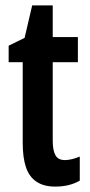

<svg xmlns="http://www.w3.org/2000/svg" viewBox="-20 -680 331 710"><path d="M220 -88Q232 -88 246.5 -91.5Q261 -95 275 -101V-12Q256 -1 233.5 4.5Q211 10 184 10Q142 10 115 -8Q88 -26 76 -61.5Q64 -97 64 -152V-450H12V-511L71 -540L99 -660H175V-543H268V-450H175V-159Q175 -124 185 -106Q195 -88 220 -88Z"/></svg>

Font: Noto Sans Display ExtraCondensed SemiBold
Style: Regular
Weight: 600
Width: 2
Designer: Monotype Design Team
Foundry: Monotype Imaging Inc.
Version: Version 2.003